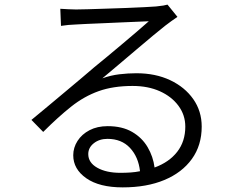

<svg xmlns="http://www.w3.org/2000/svg" viewBox="-20 -770 1040 831"><path d="M586 -29Q579 -91 542.5 -130Q506 -169 445 -169Q410 -169 386 -150Q362 -131 362 -103Q362 -66 401 -44Q440 -22 501 -22Q524 -22 545.5 -23.5Q567 -25 586 -29ZM241 -732Q258 -731 276.5 -730Q295 -729 309 -729Q325 -729 359.5 -730Q394 -731 438 -732.5Q482 -734 526 -735.5Q570 -737 604.5 -739Q639 -741 655 -742Q676 -744 687 -746Q698 -748 705 -750L748 -697Q735 -688 721.5 -678.5Q708 -669 694 -658Q676 -644 643 -616.5Q610 -589 570.5 -555.5Q531 -522 492 -489Q453 -456 423 -431Q459 -444 496.5 -448.5Q534 -453 570 -453Q653 -453 716.5 -423Q780 -393 816.5 -341Q853 -289 853 -222Q853 -141 810.5 -82Q768 -23 691.5 9Q615 41 511 41Q410 41 353.5 1.5Q297 -38 297 -98Q297 -131 315.5 -160Q334 -189 367.5 -206.5Q401 -224 446 -224Q509 -224 552 -199Q595 -174 619 -133Q643 -92 649 -45Q712 -68 747 -113Q782 -158 782 -222Q782 -272 752.5 -312Q723 -352 672 -375Q621 -398 554 -398Q470 -398 407 -375.5Q344 -353 288 -308.5Q232 -264 167 -199L116 -251Q148 -277 186 -309Q224 -341 262.5 -373Q301 -405 334 -433Q367 -461 388 -479Q409 -496 441 -522.5Q473 -549 508 -578.5Q543 -608 574 -634.5Q605 -661 624 -678Q608 -677 576 -676Q544 -675 505 -673Q466 -671 426.5 -669.5Q387 -668 355.5 -666.5Q324 -665 308 -664Q276 -663 244 -658Z"/></svg>

Font: Source Han Sans SC Normal
Style: Regular
Weight: 350
Designer: Ryoko NISHIZUKA 西塚涼子 (kana, bopomofo & ideographs); Paul D. Hunt (Latin, Greek & Cyrillic); Sandoll Communications 산돌커뮤니
Foundry: Adobe
Version: Version 2.004;hotconv 1.0.118;makeotfexe 2.5.65603